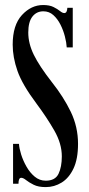

<svg xmlns="http://www.w3.org/2000/svg" viewBox="-20 -731 355 764"><path d="M162 13.5Q132.5 13.5 114 4.2Q95.5 -5 84 -14.2Q72.5 -23.5 64.5 -23.5Q53.5 -23.5 53.5 0H32V-158.5H55.5Q56.5 -141 64.2 -116.2Q72 -91.5 85.5 -67.8Q99 -44 118.2 -28Q137.5 -12 162 -12Q199.5 -12 212.8 -39.2Q226 -66.5 226 -109Q226 -159.5 196 -211.8Q166 -264 125 -319Q68.5 -394.5 49.5 -448.8Q30.5 -503 30.5 -553.5Q30.5 -631 67.2 -671Q104 -711 151.5 -711Q177 -711 193 -703Q209 -695 218.8 -687Q228.5 -679 236 -679Q247 -679 248 -700H269.5V-542.5H245.5Q244.5 -561.5 238.2 -586Q232 -610.5 220.5 -633.2Q209 -656 192.2 -671Q175.5 -686 152.5 -686Q125.5 -686 109 -665Q92.5 -644 92.5 -601.5Q92.5 -558 114.5 -513Q136.5 -468 186.5 -404Q233 -345.5 261.8 -285.8Q290.5 -226 290.5 -158.5Q290.5 -98.5 272.5 -60.5Q254.5 -22.5 225.2 -4.5Q196 13.5 162 13.5Z"/></svg>

Font: Imbue 50pt Medium
Style: Regular
Weight: 500
Designer: Tyler Finck
Foundry: Etcetera Type Company
Version: Version 1.102; ttfautohint (v1.8.3)